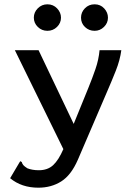

<svg xmlns="http://www.w3.org/2000/svg" viewBox="-20 -696 640 891"><path d="M158 175Q80 175 27 131L69 60L74 52L81 56Q83 64 88 70Q93 76 107 85Q130 94 160 94Q201 94 226.5 70.5Q252 47 274 -4L49 -463H159L322 -121L390 -288Q408 -332 423 -375.5Q438 -419 442 -463H543Q537 -417 517.5 -368Q498 -319 478 -273L341 46Q310 117 264 146Q218 175 158 175ZM200 -553Q174 -553 155.5 -571Q137 -589 137 -614Q137 -639 155.5 -657.5Q174 -676 200 -676Q227 -676 245 -657Q263 -638 263 -614Q263 -589 244.5 -571Q226 -553 200 -553ZM419 -553Q393 -553 374.5 -570.5Q356 -588 356 -614Q356 -639 374 -657.5Q392 -676 419 -676Q446 -676 463.5 -657Q481 -638 481 -614Q481 -589 462.5 -571Q444 -553 419 -553Z"/></svg>

Font: Inconsolata Expanded SemiBold
Style: Regular
Weight: 600
Width: 7
Monospace: yes
Designer: Raph Levien, Cyreal, Brenton Simpson
Foundry: Raph Levien, Cyreal, Google
Version: Version 3.001; ttfautohint (v1.8.2.53-6de2)